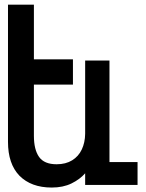

<svg xmlns="http://www.w3.org/2000/svg" viewBox="-20 -810 640 841"><path d="M65 -40.5Q15 -92.5 15 -188.5V-789.5H128.5V-550H299.5V-439.5H128.5V-215.5Q128.5 -154.5 151.2 -122.5Q174 -90.5 228 -90.5Q268 -90.5 296 -107.8Q324 -125 338.2 -155.2Q352.5 -185.5 353 -224V-545H459.5V-100H582.5V0H353V-51Q330 -24.5 293.2 -6.5Q256.5 11.5 206.5 11.5Q116.5 11.5 65 -40.5Z"/></svg>

Font: JuliaMono ExtraBold
Style: Regular
Weight: 800
Monospace: yes
Designer: cormullion
Foundry: corm
Version: Version 0.055; ttfautohint (v1.8.4)